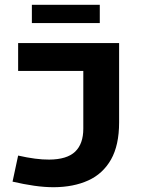

<svg xmlns="http://www.w3.org/2000/svg" viewBox="-20 -762 591 791"><path d="M201.7 9.3Q163.1 9.3 120.6 3.2Q78.1 -2.9 31.7 -13.7L54.7 -121.1Q129.9 -104 182.6 -104.5Q255.9 -105 289.6 -137.2Q323.2 -169.4 323.2 -231.9V-469.7H54.7V-584.5H470.7V-257.8Q470.7 -163.6 437.3 -104.7Q403.8 -45.9 343.5 -18.6Q283.2 8.8 201.7 9.3ZM111.3 -667V-742.2H391.1V-667Z"/></svg>

Font: Heebo
Style: Bold
Weight: 700
Designer: Oded Ezer
Foundry: Ezer Type House
Version: Version 3.100